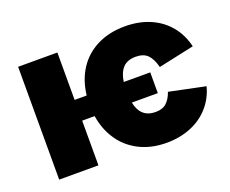

<svg xmlns="http://www.w3.org/2000/svg" viewBox="-94 -687 1015 848"><g transform="rotate(-20 413.0 -263.5)"><path d="M595.7 -210H473.6Q488.8 -134.8 558.6 -134.8Q592.3 -134.8 610.8 -152.3Q629.4 -169.9 639.6 -200.2L808.6 -165Q794.4 -111.3 759.3 -71.8Q724.1 -32.2 672.4 -11.2Q620.6 9.8 558.6 9.8Q487.3 9.8 432.1 -17.8Q377 -45.4 343 -95Q309.1 -144.5 298.8 -210H240.2V0H55.7V-530.3H240.2V-307.6H296.9Q304.7 -376.5 338.1 -428.2Q371.6 -480 428.2 -508.5Q484.9 -537.1 559.6 -537.1Q624.5 -537.1 676.8 -514.6Q729 -492.2 763.7 -450.2Q798.3 -408.2 811.5 -351.6L643.6 -315.4Q632.8 -356.9 613.5 -375.7Q594.2 -394.5 558.6 -394.5Q518.6 -394.5 497.8 -372.1Q477.1 -349.6 471.2 -307.6H595.7Z"/></g></svg>

Font: Pretendard GOV Black
Style: Regular
Weight: 900
Designer: Base glyphs from Inter by Rasmus Andersson; Hangeul glyphs from Noto Sans CJK(Source Han Sans) by Jang Soo-young and Kan
Foundry: Kil Hyung-jin
Version: Version 1.309